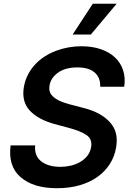

<svg xmlns="http://www.w3.org/2000/svg" viewBox="-20 -981 689 1012"><path d="M35.9 -214.8H165.5Q159.8 -159.1 198.5 -129.6Q236.2 -101.6 298.3 -101.6Q323.5 -101.6 350 -107.2Q376.4 -112.9 399.3 -125.4Q422.2 -137.8 438.7 -157.5Q455.3 -177.2 460.2 -205.3Q467.7 -247.9 435.4 -269.5Q419 -280.5 396.8 -289.4Q374.6 -298.3 345.9 -306.1L267 -327.4Q182.2 -350.5 137.4 -397.7Q93 -444.6 105.8 -522.7Q112.2 -558.2 127.7 -588.1Q143.1 -617.9 165.5 -641.7Q187.9 -665.5 215.7 -683.4Q243.6 -701.3 275.2 -713.2Q306.8 -725.1 340.6 -731.2Q374.3 -737.2 408.4 -737.2Q466.6 -737.2 511.7 -721.6Q556.8 -706 586.5 -677.9Q616.1 -649.9 628.9 -610.6Q641.7 -571.4 634.9 -523.8H508.2Q509.6 -573.2 478.3 -599.4Q447.1 -625.7 388.1 -625.7Q356.9 -625.7 331.9 -619.1Q306.8 -612.6 287.3 -599.1Q248.2 -572.1 241.1 -530.9Q235.8 -500.7 251.1 -481.2Q258.5 -471.6 269.4 -464Q280.2 -456.3 293 -450.1Q305.8 -443.9 320 -439.3Q334.2 -434.7 348.4 -430.8L413.7 -413.7Q437.9 -408 461.8 -399.3Q485.8 -390.6 507.6 -378Q529.5 -365.4 547.8 -348.5Q566.1 -331.7 578.8 -309.3Q602.6 -267.4 592 -204.2Q584.2 -156.2 558.9 -116.7Q533.7 -77.1 493.8 -48.7Q453.8 -20.2 400 -4.6Q346.2 11 280.9 11Q217 11 169.6 -3.6Q122.2 -18.1 87.7 -47.9Q21.7 -105.8 35.9 -214.8ZM362.9 -799 469.1 -961.3H594.8L458.8 -799Z"/></svg>

Font: Inter P Semi Bold
Style: Italic
Weight: 600
Italic angle: 9.39999°
Designer: Rasmus Andersson
Foundry: rsms
Version: Version 3.018;git-588b23468